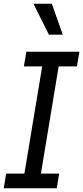

<svg xmlns="http://www.w3.org/2000/svg" viewBox="-22 -1003 443 1023"><path d="M254.3 -983H156.2L238.6 -818.2H312.5ZM401.3 -727.3H118.6L105.1 -649.1H202.8L108 -78.1H10.7L-2.1 0H280.5L293.3 -78.1H196L290.5 -649.1H387.8Z"/></svg>

Font: Riot Sans 2.0
Style: Italic
Weight: 400
Italic angle: -9.39999°
Designer: Rasmus Andersson
Foundry: rsms
Version: Version 3.006;hotconv 1.0.109;makeotfexe 2.5.65596